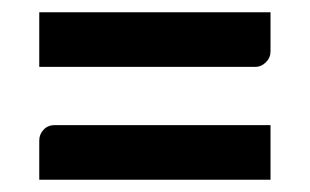

<svg xmlns="http://www.w3.org/2000/svg" viewBox="-20 -443 505 313"><path d="M44 -423H421V-359Q421 -349 413.5 -341.5Q406 -334 396 -334H44ZM44 -214Q44 -224 51 -231.5Q58 -239 69 -239H421V-150H44Z"/></svg>

Font: Placeholder Sans Medium
Style: Regular
Weight: 500
Designer: The Branx Europe S.L
Version: Version 1.006;Fontself Maker 3.5.7